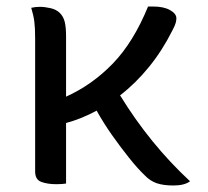

<svg xmlns="http://www.w3.org/2000/svg" viewBox="-20 -560 640 590"><path d="M183 4Q177 5 169.5 5.5Q162 6 153 6Q126 6 107 -1Q88 -8 88 -33V-441Q88 -474 85.5 -493.5Q83 -513 76 -536Q88 -539 103 -539Q117 -539 135 -535Q153 -531 164 -520Q175 -509 179 -492.5Q183 -476 183 -448V-263Q263 -299 326.5 -364.5Q390 -430 435 -540H450Q483 -540 502.5 -529Q522 -518 522 -504Q522 -498 520 -490Q518 -482 510 -467Q479 -405 438 -354.5Q397 -304 349 -267Q441 -117 564 -3Q547 10 513 10Q482 10 461.5 3Q441 -4 424 -22Q403 -42 377 -74.5Q351 -107 324.5 -144.5Q298 -182 277 -220Q231 -195 183 -182Z"/></svg>

Font: Recursive Sn Csl St
Style: Regular
Weight: 400
Version: Version 1.079;hotconv 1.0.112;makeotfexe 2.5.65598; ttfautoh